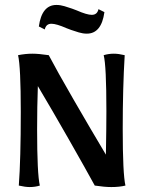

<svg xmlns="http://www.w3.org/2000/svg" viewBox="-20 -750 580 776"><path d="M56 0Q64 -106 64 -298Q64 -480 53 -527Q83 -533 111 -533Q136 -533 177 -527Q209 -466 278 -346.5Q347 -227 408 -125Q410 -237 410 -300Q410 -486 399 -527Q419 -533 440 -533Q459 -533 484 -527Q476 -395 476 -229Q476 -47 487 0Q463 6 430 6Q402 6 363 0Q327 -66 258 -187Q189 -308 133 -402Q130 -317 130 -227Q130 -47 141 0Q122 6 100 6Q82 6 56 0ZM137 -643Q149 -730 208 -730Q224 -730 240.5 -725Q257 -720 271.5 -715Q286 -710 290 -708Q331 -690 351 -690Q373 -690 378 -713L402 -701Q390 -614 331 -614Q315 -614 298.5 -619Q282 -624 267.5 -629Q253 -634 249 -636Q208 -654 188 -654Q166 -654 161 -631Z"/></svg>

Font: Mirza Medium
Style: Regular
Weight: 500
Designer: Arabic design by Kourosh Beigpour, Latin design by Eduardo Tunni, engineering by Lasse Fister
Version: Version 1.0010g